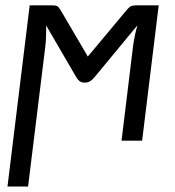

<svg xmlns="http://www.w3.org/2000/svg" viewBox="-20 -526 655 718"><path d="M295 -337.5Q299 -331 302.2 -325.5Q305.5 -320 308 -314.5Q312.5 -319.5 317.5 -325.5Q322.5 -331.5 328.5 -338.5L455 -490Q463.5 -500 470.2 -503Q477 -506 489.5 -506H573.5L511.5 0H434.5L477 -348.5Q479 -366.5 483.5 -389Q488 -411.5 494 -431.5L334.5 -238.5Q326.5 -228.5 317.8 -222.8Q309 -217 297 -217Q284.5 -217 277.2 -222.8Q270 -228.5 264.5 -238.5L152.5 -431Q153 -411 152.2 -388.8Q151.5 -366.5 149 -348.5L85 171.5H8L91 -506H175.5Q188 -506 193.8 -503Q199.5 -500 205.5 -490L295 -337.5Z"/></svg>

Font: Lato
Style: Italic
Weight: 400
Italic angle: -7°
Designer: Lukasz Dziedzic
Foundry: tyPoland Lukasz Dziedzic
Version: Version 2.007; 2014-02-27